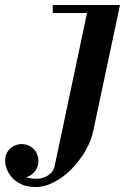

<svg xmlns="http://www.w3.org/2000/svg" viewBox="-145 -536 508 768"><path d="M-6.8 211.9Q-43.5 211.9 -72.5 194.3Q-101.6 176.8 -116.2 144Q-128.4 116.2 -122.8 90.8Q-117.2 65.4 -94.2 50.8Q-69.8 36.1 -43 42.2Q-16.1 48.3 -1 71.8Q6.3 84 8.1 98.9Q9.8 113.8 5.6 128.2Q1.5 142.6 -10.3 154.8Q-22 167 -40 172.9Q-17.6 180.2 6.1 179Q29.8 177.7 49.3 164.3Q68.8 150.9 73.2 129.9L203.1 -483.9H65.9V-516.1H335L228 -12.2Q219.7 28.3 195.1 69.8Q170.4 111.3 138.2 143.3Q106 175.3 67.1 194.6Q28.3 213.9 -6.8 211.9Z"/></svg>

Font: Fin Serif Display
Style: Italic
Weight: 400
Italic angle: -12°
Designer: J. Blake Harris
Version: Version 1.006;FEAKit 1.0